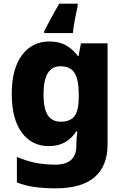

<svg xmlns="http://www.w3.org/2000/svg" viewBox="-20 -786 678 1046"><path d="M249 -560Q303 -560 340.5 -538.5Q378 -517 404 -481H408L421 -550H566V1Q566 118 495.5 179Q425 240 282 240Q220 240 169.5 233Q119 226 72 208V69Q122 90 171 100.5Q220 111 281 111Q396 111 396 8V-2Q396 -17 397.5 -35Q399 -53 401 -71H396Q372 -33 335 -11.5Q298 10 246 10Q153 10 98.5 -64Q44 -138 44 -274Q44 -411 99.5 -485.5Q155 -560 249 -560ZM309 -425Q217 -425 217 -272Q217 -195 240 -159Q263 -123 311 -123Q363 -123 386 -153.5Q409 -184 409 -255V-275Q409 -351 386.5 -388Q364 -425 309 -425ZM403 -753Q396 -722 388 -680Q380 -638 377 -606H221V-617Q239 -651 258.5 -687.5Q278 -724 303 -766H403Z"/></svg>

Font: Noto Sans Thaana ExtraBold
Style: Regular
Weight: 800
Designer: David Williams
Foundry: Google Inc.
Version: Version 3.001; ttfautohint (v1.8.4.7-5d5b)